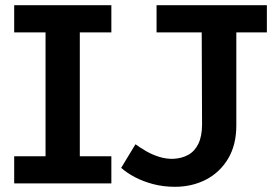

<svg xmlns="http://www.w3.org/2000/svg" viewBox="-20 -706 1054 739"><path d="M155.3 -61.7V-626.8H287.2V-61.7ZM34.6 0V-104.6H408.6V0ZM34.6 -581.4V-686H408.6V-581.4ZM653.3 13Q608.9 13 569.7 2.7Q530.5 -7.6 499 -24.3Q467.5 -41 446.4 -60L501.4 -150.7Q519.8 -137.3 543 -123.9Q566.2 -110.5 593.1 -102.2Q620 -93.9 647.1 -94.7Q679.5 -96.2 704.4 -109.9Q729.4 -123.6 743.5 -152.6Q757.7 -181.7 757.7 -227.7L756.2 -629.9H889.6V-223Q889.6 -148 857.8 -95Q825.9 -42 772.4 -14.5Q718.9 13 653.3 13ZM582.6 -581.4V-686H1007.2V-581.4Z"/></svg>

Font: BioRhyme ExtraBold
Style: Regular
Weight: 800
Designer: Aoife Mooney
Foundry: Aoife Mooney Type
Version: Version 1.600;gftools[0.9.33]